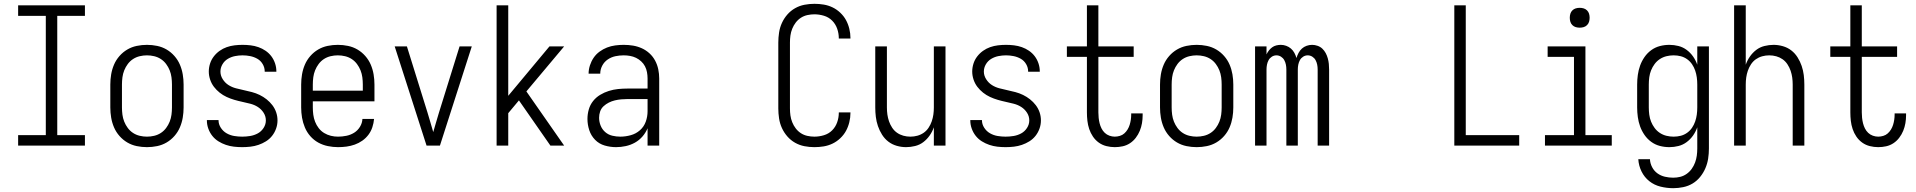

<svg xmlns="http://www.w3.org/2000/svg" viewBox="-20 -763 10040 1006"><path d="M75 0V-55H220V-680H75V-735H425V-680H280V-55H425V0Z M750 8Q723 8 696.5 2.5Q670 -3 647 -16.5Q624 -30 606 -50.5Q588 -71 577.5 -95.5Q567 -120 562.5 -146.5Q558 -173 558 -200V-320Q558 -347 562.5 -373.5Q567 -400 577.5 -424.5Q588 -449 606 -469.5Q624 -490 647 -503.5Q670 -517 696.5 -522.5Q723 -528 750 -528Q777 -528 803.5 -522.5Q830 -517 853 -503.5Q876 -490 894 -469.5Q912 -449 922.5 -424.5Q933 -400 937.5 -373.5Q942 -347 942 -320V-200Q942 -173 937.5 -146.5Q933 -120 922.5 -95.5Q912 -71 894 -50.5Q876 -30 853 -16.5Q830 -3 803.5 2.5Q777 8 750 8ZM750 -47Q769 -47 788 -51.5Q807 -56 823 -66.5Q839 -77 850.5 -92.5Q862 -108 869 -125.5Q876 -143 878.5 -162Q881 -181 881 -200V-320Q881 -339 878.5 -358Q876 -377 869 -394.5Q862 -412 850.5 -427.5Q839 -443 823 -453.5Q807 -464 788 -468.5Q769 -473 750 -473Q731 -473 712 -468.5Q693 -464 677 -453.5Q661 -443 649.5 -427.5Q638 -412 631 -394.5Q624 -377 621.5 -358Q619 -339 619 -320V-200Q619 -181 621.5 -162Q624 -143 631 -125.5Q638 -108 649.5 -92.5Q661 -77 677 -66.5Q693 -56 712 -51.5Q731 -47 750 -47Z M1249 8Q1227 8 1205.5 5.5Q1184 3 1163.5 -4Q1143 -11 1124.5 -22.5Q1106 -34 1092.5 -51Q1079 -68 1071.5 -89Q1064 -110 1064 -131V-134H1125V-133Q1125 -112 1137 -93.5Q1149 -75 1167.5 -64.5Q1186 -54 1207 -50.5Q1228 -47 1249 -47Q1270 -47 1291 -50.5Q1312 -54 1330.5 -64Q1349 -74 1361 -92.5Q1373 -111 1373 -132Q1373 -154 1361 -172.5Q1349 -191 1331 -202.5Q1313 -214 1291.5 -219.5Q1270 -225 1249 -229.5Q1228 -234 1207.5 -240Q1187 -246 1167.5 -255Q1148 -264 1131 -277.5Q1114 -291 1101 -308Q1088 -325 1081 -346Q1074 -367 1074 -388Q1074 -409 1080.5 -429.5Q1087 -450 1100 -467Q1113 -484 1130.5 -496.5Q1148 -509 1168 -516Q1188 -523 1209 -525.5Q1230 -528 1251 -528Q1272 -528 1293 -525.5Q1314 -523 1334 -516Q1354 -509 1371.5 -497Q1389 -485 1401.5 -468.5Q1414 -452 1421 -431.5Q1428 -411 1428 -390V-387H1367V-389Q1367 -409 1356.5 -427Q1346 -445 1328.5 -455Q1311 -465 1291 -469Q1271 -473 1251 -473Q1231 -473 1211 -469Q1191 -465 1173.5 -454.5Q1156 -444 1145.5 -426Q1135 -408 1135 -388Q1135 -367 1147 -348Q1159 -329 1177 -317.5Q1195 -306 1216 -300.5Q1237 -295 1258 -290.5Q1279 -286 1300 -280.5Q1321 -275 1340.5 -265.5Q1360 -256 1377 -242.5Q1394 -229 1407 -212Q1420 -195 1427 -174.5Q1434 -154 1434 -132Q1434 -110 1426.5 -89Q1419 -68 1405.5 -51Q1392 -34 1373.5 -22.5Q1355 -11 1334.5 -4Q1314 3 1292.5 5.5Q1271 8 1249 8Z M1751 8Q1725 8 1698 2.5Q1671 -3 1647.5 -16Q1624 -29 1606 -49.5Q1588 -70 1577.5 -95Q1567 -120 1562.5 -146.5Q1558 -173 1558 -200V-320Q1558 -347 1562.5 -373.5Q1567 -400 1577.5 -424.5Q1588 -449 1606 -469.5Q1624 -490 1647 -503.5Q1670 -517 1696.5 -522.5Q1723 -528 1750 -528Q1777 -528 1803.5 -522.5Q1830 -517 1853 -503.5Q1876 -490 1894 -469.5Q1912 -449 1922.5 -424.5Q1933 -400 1937.5 -373.5Q1942 -347 1942 -320V-232H1619V-200Q1619 -181 1621.5 -162Q1624 -143 1631 -125Q1638 -107 1650 -91.5Q1662 -76 1678.5 -66Q1695 -56 1713.5 -51.5Q1732 -47 1751 -47Q1773 -47 1795 -51.5Q1817 -56 1835.5 -67.5Q1854 -79 1866 -98.5Q1878 -118 1879 -140H1940Q1938 -118 1931 -96.5Q1924 -75 1910.5 -57Q1897 -39 1878.5 -26Q1860 -13 1839 -5.5Q1818 2 1796 5Q1774 8 1751 8ZM1619 -288H1881V-320Q1881 -339 1878.5 -358Q1876 -377 1869 -394.5Q1862 -412 1850.5 -427.5Q1839 -443 1823 -453.5Q1807 -464 1788 -468.5Q1769 -473 1750 -473Q1731 -473 1712 -468.5Q1693 -464 1677 -453.5Q1661 -443 1649.5 -427.5Q1638 -412 1631 -394.5Q1624 -377 1621.5 -358Q1619 -339 1619 -320Z M2215 0 2048 -520H2112L2220 -173Q2227 -148 2235 -122.5Q2243 -97 2250 -71Q2257 -97 2265 -122.5Q2273 -148 2280 -173L2388 -520H2452L2285 0Z M2582 0V-735H2643V-261L2859 -520H2936L2738 -284L2936 0H2864L2699 -237L2643 -170V0Z M3208 8Q3178 8 3148.5 -0.5Q3119 -9 3098 -30.5Q3077 -52 3067.5 -81Q3058 -110 3058 -140Q3058 -165 3065 -189.5Q3072 -214 3087.5 -233.5Q3103 -253 3124.5 -266Q3146 -279 3170 -286.5Q3194 -294 3218.5 -296.5Q3243 -299 3268 -299H3373V-352Q3373 -368 3370 -384.5Q3367 -401 3359.5 -415.5Q3352 -430 3339.5 -441.5Q3327 -453 3312.5 -460Q3298 -467 3281.5 -470Q3265 -473 3248 -473Q3226 -473 3204.5 -468.5Q3183 -464 3164.5 -451.5Q3146 -439 3135.5 -419Q3125 -399 3125 -377H3064Q3064 -399 3071 -420.5Q3078 -442 3090.5 -460.5Q3103 -479 3121.5 -492.5Q3140 -506 3160.5 -514Q3181 -522 3203.5 -525Q3226 -528 3248 -528Q3273 -528 3297 -524Q3321 -520 3343 -510Q3365 -500 3383 -483.5Q3401 -467 3412.5 -445.5Q3424 -424 3429 -400Q3434 -376 3434 -352V0H3373V-91Q3363 -67 3346 -47.5Q3329 -28 3306.5 -15.5Q3284 -3 3258.5 2.5Q3233 8 3208 8ZM3230 -47Q3257 -47 3284.5 -54.5Q3312 -62 3333 -80.5Q3354 -99 3363.5 -125.5Q3373 -152 3373 -180V-244H3268Q3252 -244 3235 -242.5Q3218 -241 3201.5 -237Q3185 -233 3170 -225.5Q3155 -218 3142.5 -206.5Q3130 -195 3124.5 -179Q3119 -163 3119 -146Q3119 -125 3127 -105Q3135 -85 3151 -71Q3167 -57 3188 -52Q3209 -47 3230 -47Z M4247 8Q4221 8 4195 3Q4169 -2 4146 -15Q4123 -28 4105.5 -48Q4088 -68 4077 -92Q4066 -116 4062 -142.5Q4058 -169 4058 -195V-540Q4058 -566 4062 -592.5Q4066 -619 4077 -643Q4088 -667 4105.5 -687Q4123 -707 4146 -720Q4169 -733 4195 -738Q4221 -743 4247 -743Q4272 -743 4296 -739Q4320 -735 4342 -724.5Q4364 -714 4382.5 -696.5Q4401 -679 4412.5 -658Q4424 -637 4430 -612.5Q4436 -588 4436 -564V-561H4375V-563Q4375 -588 4366.5 -612.5Q4358 -637 4340 -655Q4322 -673 4297 -680.5Q4272 -688 4247 -688Q4229 -688 4210.5 -684Q4192 -680 4176.5 -670Q4161 -660 4149.5 -645Q4138 -630 4131 -612.5Q4124 -595 4121.5 -577Q4119 -559 4119 -540V-195Q4119 -176 4121.5 -158Q4124 -140 4131 -122.5Q4138 -105 4149.5 -90Q4161 -75 4176.5 -65Q4192 -55 4210.5 -51Q4229 -47 4247 -47Q4272 -47 4297 -54.5Q4322 -62 4340 -80Q4358 -98 4366.5 -122.5Q4375 -147 4375 -172V-174H4436V-171Q4436 -147 4430 -122.5Q4424 -98 4412.5 -77Q4401 -56 4382.5 -38.5Q4364 -21 4342 -10.5Q4320 0 4296 4Q4272 8 4247 8Z M4727 8Q4703 8 4678.5 1Q4654 -6 4634.5 -21Q4615 -36 4601.5 -57.5Q4588 -79 4580 -102.5Q4572 -126 4569 -150.5Q4566 -175 4566 -200V-520H4627V-200Q4627 -181 4629.5 -163Q4632 -145 4638 -127.5Q4644 -110 4654.5 -94Q4665 -78 4680 -67.5Q4695 -57 4713 -52Q4731 -47 4750 -47Q4769 -47 4787 -52Q4805 -57 4820 -67.5Q4835 -78 4845.5 -94Q4856 -110 4862 -127.5Q4868 -145 4870.5 -163Q4873 -181 4873 -200V-520H4934V0H4873V-96Q4865 -73 4851 -53Q4837 -33 4818 -18.5Q4799 -4 4775 2Q4751 8 4727 8Z M5249 8Q5227 8 5205.5 5.5Q5184 3 5163.5 -4Q5143 -11 5124.5 -22.5Q5106 -34 5092.5 -51Q5079 -68 5071.5 -89Q5064 -110 5064 -131V-134H5125V-133Q5125 -112 5137 -93.5Q5149 -75 5167.5 -64.5Q5186 -54 5207 -50.5Q5228 -47 5249 -47Q5270 -47 5291 -50.5Q5312 -54 5330.5 -64Q5349 -74 5361 -92.5Q5373 -111 5373 -132Q5373 -154 5361 -172.5Q5349 -191 5331 -202.5Q5313 -214 5291.5 -219.5Q5270 -225 5249 -229.5Q5228 -234 5207.5 -240Q5187 -246 5167.5 -255Q5148 -264 5131 -277.5Q5114 -291 5101 -308Q5088 -325 5081 -346Q5074 -367 5074 -388Q5074 -409 5080.5 -429.5Q5087 -450 5100 -467Q5113 -484 5130.5 -496.5Q5148 -509 5168 -516Q5188 -523 5209 -525.5Q5230 -528 5251 -528Q5272 -528 5293 -525.5Q5314 -523 5334 -516Q5354 -509 5371.5 -497Q5389 -485 5401.5 -468.5Q5414 -452 5421 -431.5Q5428 -411 5428 -390V-387H5367V-389Q5367 -409 5356.5 -427Q5346 -445 5328.5 -455Q5311 -465 5291 -469Q5271 -473 5251 -473Q5231 -473 5211 -469Q5191 -465 5173.5 -454.5Q5156 -444 5145.5 -426Q5135 -408 5135 -388Q5135 -367 5147 -348Q5159 -329 5177 -317.5Q5195 -306 5216 -300.5Q5237 -295 5258 -290.5Q5279 -286 5300 -280.5Q5321 -275 5340.5 -265.5Q5360 -256 5377 -242.5Q5394 -229 5407 -212Q5420 -195 5427 -174.5Q5434 -154 5434 -132Q5434 -110 5426.5 -89Q5419 -68 5405.5 -51Q5392 -34 5373.5 -22.5Q5355 -11 5334.5 -4Q5314 3 5292.5 5.5Q5271 8 5249 8Z M5821 8Q5799 8 5777 2.5Q5755 -3 5737 -16Q5719 -29 5706.5 -47.5Q5694 -66 5687 -87Q5680 -108 5677.5 -130Q5675 -152 5675 -174V-465H5570V-520H5675V-735H5735V-520H5920V-465H5735V-174Q5735 -160 5736.5 -145.5Q5738 -131 5741.5 -117Q5745 -103 5751.5 -90Q5758 -77 5768.5 -67Q5779 -57 5793 -52Q5807 -47 5821 -47Q5834 -47 5847.5 -51Q5861 -55 5871 -64Q5881 -73 5888 -84.5Q5895 -96 5899 -109Q5903 -122 5905 -135.5Q5907 -149 5907 -162V-169H5967V-159Q5967 -138 5963.5 -117.5Q5960 -97 5952 -77.5Q5944 -58 5931 -41Q5918 -24 5900.5 -12.5Q5883 -1 5862.5 3.5Q5842 8 5821 8Z M6250 8Q6223 8 6196.5 2.5Q6170 -3 6147 -16.5Q6124 -30 6106 -50.5Q6088 -71 6077.5 -95.5Q6067 -120 6062.5 -146.5Q6058 -173 6058 -200V-320Q6058 -347 6062.5 -373.5Q6067 -400 6077.5 -424.5Q6088 -449 6106 -469.5Q6124 -490 6147 -503.5Q6170 -517 6196.5 -522.5Q6223 -528 6250 -528Q6277 -528 6303.5 -522.5Q6330 -517 6353 -503.5Q6376 -490 6394 -469.5Q6412 -449 6422.5 -424.5Q6433 -400 6437.5 -373.5Q6442 -347 6442 -320V-200Q6442 -173 6437.5 -146.5Q6433 -120 6422.5 -95.5Q6412 -71 6394 -50.5Q6376 -30 6353 -16.5Q6330 -3 6303.5 2.5Q6277 8 6250 8ZM6250 -47Q6269 -47 6288 -51.5Q6307 -56 6323 -66.5Q6339 -77 6350.5 -92.5Q6362 -108 6369 -125.5Q6376 -143 6378.5 -162Q6381 -181 6381 -200V-320Q6381 -339 6378.5 -358Q6376 -377 6369 -394.5Q6362 -412 6350.5 -427.5Q6339 -443 6323 -453.5Q6307 -464 6288 -468.5Q6269 -473 6250 -473Q6231 -473 6212 -468.5Q6193 -464 6177 -453.5Q6161 -443 6149.5 -427.5Q6138 -412 6131 -394.5Q6124 -377 6121.5 -358Q6119 -339 6119 -320V-200Q6119 -181 6121.5 -162Q6124 -143 6131 -125.5Q6138 -108 6149.5 -92.5Q6161 -77 6177 -66.5Q6193 -56 6212 -51.5Q6231 -47 6250 -47Z M6556 0V-520H6616V-478Q6621 -489 6628.5 -498.5Q6636 -508 6645.5 -515Q6655 -522 6667 -525Q6679 -528 6691 -528Q6705 -528 6719 -523Q6733 -518 6744 -508.5Q6755 -499 6762 -486Q6769 -473 6773 -459Q6777 -473 6784 -486Q6791 -499 6801.5 -508.5Q6812 -518 6826 -523Q6840 -528 6855 -528Q6869 -528 6883.5 -523Q6898 -518 6908.5 -508Q6919 -498 6926 -485Q6933 -472 6937 -457.5Q6941 -443 6942.5 -428.5Q6944 -414 6944 -399V0H6884V-399Q6884 -412 6881.5 -424.5Q6879 -437 6873 -448Q6867 -459 6856 -466Q6845 -473 6832 -473Q6819 -473 6808 -466Q6797 -459 6791 -448Q6785 -437 6782.5 -424.5Q6780 -412 6780 -399V0H6720V-399Q6720 -412 6717.5 -424.5Q6715 -437 6709 -448Q6703 -459 6692 -466Q6681 -473 6668 -473Q6655 -473 6644 -466Q6633 -459 6627 -448Q6621 -437 6618.5 -424.5Q6616 -412 6616 -399V0Z M7600 0V-735H7660V-55H7940V0Z M8075 0V-55H8227V-465H8089V-520H8287V-55H8425V0ZM8257 -618Q8246 -618 8236 -621Q8226 -624 8218.5 -631.5Q8211 -639 8208 -649Q8205 -659 8205 -670Q8205 -681 8208 -691Q8211 -701 8218.5 -708.5Q8226 -716 8236 -719Q8246 -722 8257 -722Q8268 -722 8278 -719Q8288 -716 8295.5 -708.5Q8303 -701 8306 -691Q8309 -681 8309 -670Q8309 -659 8306 -649Q8303 -639 8295.5 -631.5Q8288 -624 8278 -621Q8268 -618 8257 -618Z M8747 223Q8714 223 8681 215Q8648 207 8622 186.5Q8596 166 8581 135.5Q8566 105 8564 71H8625Q8626 93 8636.5 113Q8647 133 8664.5 145.5Q8682 158 8703.5 163Q8725 168 8747 168Q8766 168 8784 163.5Q8802 159 8817.5 148Q8833 137 8844 121.5Q8855 106 8861.5 88.5Q8868 71 8870.5 52.5Q8873 34 8873 15V-96Q8865 -73 8851 -53Q8837 -33 8817.5 -18.5Q8798 -4 8774.5 2Q8751 8 8727 8Q8701 8 8676.5 1.5Q8652 -5 8631.5 -20Q8611 -35 8596.5 -56Q8582 -77 8573.5 -100.5Q8565 -124 8561.5 -149.5Q8558 -175 8558 -200V-320Q8558 -345 8561.5 -370.5Q8565 -396 8573.5 -419.5Q8582 -443 8596.5 -464Q8611 -485 8631.5 -500Q8652 -515 8676.5 -521.5Q8701 -528 8727 -528Q8751 -528 8774.5 -522Q8798 -516 8817.5 -501.5Q8837 -487 8851 -467Q8865 -447 8873 -424V-520H8934V15Q8934 42 8930 68Q8926 94 8915.5 118.5Q8905 143 8888 164Q8871 185 8848.5 198.5Q8826 212 8799.5 217.5Q8773 223 8747 223ZM8749 -47Q8768 -47 8786 -51.5Q8804 -56 8819.5 -67Q8835 -78 8845.5 -93.5Q8856 -109 8862 -126.5Q8868 -144 8870.5 -162.5Q8873 -181 8873 -200V-320Q8873 -339 8870.5 -357.5Q8868 -376 8862 -393.5Q8856 -411 8845.5 -426.5Q8835 -442 8819.5 -453Q8804 -464 8786 -468.5Q8768 -473 8749 -473Q8730 -473 8711.5 -468.5Q8693 -464 8677 -453.5Q8661 -443 8649.5 -427.5Q8638 -412 8631 -394.5Q8624 -377 8621.5 -358Q8619 -339 8619 -320V-200Q8619 -181 8621.5 -162Q8624 -143 8631 -125.5Q8638 -108 8649.5 -92.5Q8661 -77 8677 -66.5Q8693 -56 8711.5 -51.5Q8730 -47 8749 -47Z M9066 0V-735H9127V-424Q9135 -447 9149 -467Q9163 -487 9182 -501.5Q9201 -516 9225 -522Q9249 -528 9273 -528Q9297 -528 9321.5 -521Q9346 -514 9365.5 -499Q9385 -484 9398.5 -462.5Q9412 -441 9420 -417.5Q9428 -394 9431 -369.5Q9434 -345 9434 -320V0H9373V-320Q9373 -339 9370.5 -357Q9368 -375 9362 -392.5Q9356 -410 9345.5 -426Q9335 -442 9320 -452.5Q9305 -463 9287 -468Q9269 -473 9250 -473Q9231 -473 9213 -468Q9195 -463 9180 -452.5Q9165 -442 9154.5 -426Q9144 -410 9138 -392.5Q9132 -375 9129.5 -357Q9127 -339 9127 -320V0Z M9821 8Q9799 8 9777 2.5Q9755 -3 9737 -16Q9719 -29 9706.5 -47.5Q9694 -66 9687 -87Q9680 -108 9677.5 -130Q9675 -152 9675 -174V-465H9570V-520H9675V-735H9735V-520H9920V-465H9735V-174Q9735 -160 9736.5 -145.5Q9738 -131 9741.5 -117Q9745 -103 9751.5 -90Q9758 -77 9768.5 -67Q9779 -57 9793 -52Q9807 -47 9821 -47Q9834 -47 9847.5 -51Q9861 -55 9871 -64Q9881 -73 9888 -84.5Q9895 -96 9899 -109Q9903 -122 9905 -135.5Q9907 -149 9907 -162V-169H9967V-159Q9967 -138 9963.5 -117.5Q9960 -97 9952 -77.5Q9944 -58 9931 -41Q9918 -24 9900.5 -12.5Q9883 -1 9862.5 3.5Q9842 8 9821 8Z"/></svg>

Font: Iosevka Custom Light
Style: Regular
Weight: 300
Monospace: yes
Designer: Belleve Invis
Foundry: Belleve Invis
Version: Version 27.3.5